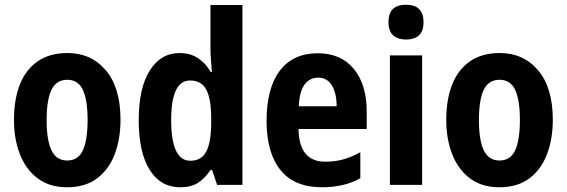

<svg xmlns="http://www.w3.org/2000/svg" viewBox="-20 -781 2393 811"><path d="M489 -275Q489 -194 464.5 -129.5Q440 -65 390 -27.5Q340 10 263 10Q190 10 140 -27Q90 -64 64.5 -128.5Q39 -193 39 -275Q39 -360 63.5 -423Q88 -486 138.5 -521.5Q189 -557 265 -557Q365 -557 427 -484Q489 -411 489 -275ZM177 -273Q177 -189 197.5 -146Q218 -103 264 -103Q310 -103 330 -146Q350 -189 350 -275Q350 -359 330 -401.5Q310 -444 264 -444Q218 -444 197.5 -402Q177 -360 177 -273Z M741 10Q658 10 612 -64Q566 -138 566 -273Q566 -409 612.5 -483Q659 -557 739 -557Q783 -557 815.5 -536Q848 -515 870 -477H875Q873 -503 871 -528.5Q869 -554 869 -575V-760H1004V0H897L876 -63H869Q845 -27 816 -8.5Q787 10 741 10ZM784 -102Q830 -102 850.5 -139.5Q871 -177 872 -256V-283Q872 -363 851.5 -402Q831 -441 783 -441Q703 -441 703 -274Q703 -102 784 -102Z M1322 -556Q1420 -556 1474.5 -490Q1529 -424 1529 -309V-236H1241Q1243 -98 1354 -98Q1394 -98 1429 -107.5Q1464 -117 1502 -138V-28Q1434 10 1340 10Q1223 10 1164.5 -63Q1106 -136 1106 -270Q1106 -409 1162 -482.5Q1218 -556 1322 -556ZM1324 -453Q1288 -453 1266.5 -424Q1245 -395 1242 -332H1402Q1402 -387 1382 -420Q1362 -453 1324 -453Z M1695 -761Q1769 -761 1769 -687Q1769 -649 1749.5 -631.5Q1730 -614 1695 -614Q1661 -614 1641 -631.5Q1621 -649 1621 -687Q1621 -726 1640 -743.5Q1659 -761 1695 -761ZM1763 -547V0H1627V-547Z M2315 -275Q2315 -194 2290.5 -129.5Q2266 -65 2216 -27.5Q2166 10 2089 10Q2016 10 1966 -27Q1916 -64 1890.5 -128.5Q1865 -193 1865 -275Q1865 -360 1889.5 -423Q1914 -486 1964.5 -521.5Q2015 -557 2091 -557Q2191 -557 2253 -484Q2315 -411 2315 -275ZM2003 -273Q2003 -189 2023.5 -146Q2044 -103 2090 -103Q2136 -103 2156 -146Q2176 -189 2176 -275Q2176 -359 2156 -401.5Q2136 -444 2090 -444Q2044 -444 2023.5 -402Q2003 -360 2003 -273Z"/></svg>

Font: Noto Sans Arabic Cond
Style: Bold
Weight: 700
Width: 3
Designer: Monotype Design Team, Nadine Chahine, Nizar Qandah and Khaled Hosny
Foundry: Monotype Imaging Inc.
Version: Version 2.012; ttfautohint (v1.8.4.7-5d5b)